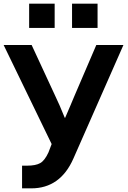

<svg xmlns="http://www.w3.org/2000/svg" viewBox="-20 -1034 707 1058"><path d="M140.6 -879.9V-1013.7H281.2V-879.9ZM377 -879.9V-1013.7H517.6V-879.9ZM0 -786.1H154.3L284.2 -505.9Q306.6 -460 336.9 -384.8H338.9Q349.6 -410.2 368.7 -454.1Q387.7 -498 389.6 -503.9L510.7 -786.1H660.2L384.8 -161.1Q312.5 3.9 152.3 3.9H101.6V-121.1H128.9Q176.8 -121.1 201.7 -135.3Q226.6 -149.4 247.1 -194.3L264.6 -240.2Z"/></svg>

Font: Gothic A1 ExtraBold
Style: Regular
Weight: 800
Designer: HanYang I&C Co.,Ltd.
Foundry: HanYang I&C Co.,Ltd.
Version: Version 2.50